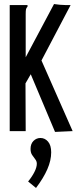

<svg xmlns="http://www.w3.org/2000/svg" viewBox="-20 -648 390 949"><path d="M132 -281 106 -236 107 0H28V-623H116V-615Q110 -609 108.5 -602Q107 -595 107 -578V-365L247 -628Q258 -626 275.5 -624.5Q293 -623 304 -623H329L185 -349L339 0L252 4ZM158 281 119 249Q138 226 150 202.5Q162 179 162 161Q162 149 154 139Q146 129 138.5 117.5Q131 106 131 88Q131 63 145.5 48.5Q160 34 180 34Q202 34 217.5 52Q233 70 233 105Q233 145 214 188.5Q195 232 158 281Z"/></svg>

Font: Inconsolata ExtraCondensed SemiBold
Style: Regular
Weight: 600
Width: 2
Monospace: yes
Designer: Raph Levien, Cyreal, Brenton Simpson
Foundry: Raph Levien, Cyreal, Google
Version: Version 3.001; ttfautohint (v1.8.2.53-6de2)